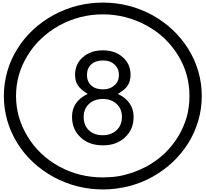

<svg xmlns="http://www.w3.org/2000/svg" viewBox="-20 -1097 1585 1480"><path d="M888.7 -373Q1009.8 -314.5 1009.8 -196.3Q1009.8 -98.6 943.4 -38.1Q878.9 23.4 773.4 23.4Q666 23.4 601.6 -38.1Q535.2 -98.6 535.2 -197.3Q535.2 -315.4 656.2 -373Q601.6 -406.2 580.1 -439.5Q558.6 -473.6 558.6 -519.5Q558.6 -604.5 619.1 -656.2Q677.7 -709 773.4 -709Q867.2 -709 925.8 -656.2Q986.3 -604.5 986.3 -519.5Q986.3 -472.7 964.8 -438.5Q945.3 -407.2 888.7 -373ZM773.4 -630.9Q714.8 -630.9 683.6 -600.6Q650.4 -571.3 650.4 -518.6Q650.4 -467.8 683.6 -438.5Q714.8 -408.2 773.4 -408.2Q828.1 -408.2 861.3 -438.5Q896.5 -467.8 896.5 -517.6Q896.5 -570.3 861.3 -600.6Q830.1 -630.9 773.4 -630.9ZM773.4 -334Q707 -334 666 -295.9Q625 -257.8 625 -195.3Q625 -131.8 664.1 -93.8Q704.1 -54.7 771.5 -54.7Q836.9 -54.7 878.9 -93.8Q919.9 -131.8 919.9 -195.3Q919.9 -257.8 878.9 -295.9Q837.9 -334 773.4 -334ZM103.5 -357.4Q103.5 -189.5 194.3 -42Q284.2 103.5 436.5 186.5Q590.8 270.5 772.5 270.5Q834 270.5 890.6 261.7Q935.5 254.9 1002 233.4Q1054.7 214.8 1109.4 186.5Q1263.7 101.6 1351.6 -42Q1394.5 -111.3 1418.9 -193.4Q1440.4 -270.5 1440.4 -357.4Q1440.4 -529.3 1351.6 -671.9Q1261.7 -817.4 1109.4 -900.4Q951.2 -986.3 772.5 -986.3Q594.7 -986.3 436.5 -900.4Q359.4 -857.4 299.8 -800.8Q239.3 -745.1 194.3 -671.9Q103.5 -526.4 103.5 -357.4ZM9.8 -357.4Q9.8 -455.1 36.1 -545.9Q61.5 -636.7 113.3 -719.7Q213.9 -881.8 391.6 -980.5Q570.3 -1077.1 773.4 -1077.1Q975.6 -1077.1 1154.3 -980.5Q1328.1 -883.8 1431.6 -719.7Q1535.2 -550.8 1535.2 -357.4Q1535.2 -258.8 1508.8 -168Q1480.5 -72.3 1431.6 5.9Q1328.1 169.9 1154.3 266.6Q1072.3 312.5 971.7 338.9Q872.1 363.3 773.4 363.3Q570.3 363.3 391.6 266.6Q213.9 168 113.3 5.9Q9.8 -163.1 9.8 -357.4Z"/></svg>

Font: Circled
Style: Regular
Weight: 400
Version: Version 002.000